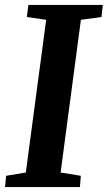

<svg xmlns="http://www.w3.org/2000/svg" viewBox="-24 -763 439 783"><path d="M-3.5 0 0.9 -46.1 81.3 -59.5 164.3 -682.2 85.4 -693.6 91.8 -743H395.3L389.9 -693.6L305.9 -682.2L223.2 -59.5L305.6 -46.1L301.9 0Z"/></svg>

Font: Merriweather 7pt Light
Style: Italic
Weight: 300
Italic angle: -7.8°
Designer: Eben Sorkin
Foundry: Eben Sorkin
Version: Version 2.200;gftools[0.9.31]